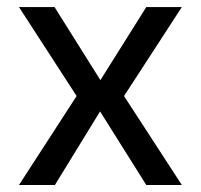

<svg xmlns="http://www.w3.org/2000/svg" viewBox="-20 -528 573 548"><path d="M198.7 -253.9 34.2 0H136.7L265.6 -210L397.5 0H499L334 -253.9L499 -507.8H397.5L266.6 -299.3L135.7 -507.8H34.2Z"/></svg>

Font: Giphurs SC
Style: Regular
Weight: 400
Version: Version 0.920